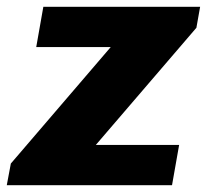

<svg xmlns="http://www.w3.org/2000/svg" viewBox="-43 -547 611 567"><path d="M-23 0H465L486 -119H240L537 -465L548 -527H85L64 -408H284L-11 -64Z"/></svg>

Font: Archivo ExtraBold
Style: Italic
Weight: 800
Italic angle: -10°
Designer: Hector Gatti
Foundry: Omnibus-Type
Version: Version 2.001